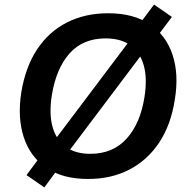

<svg xmlns="http://www.w3.org/2000/svg" viewBox="-20 -773 827 840"><path d="M73 -368Q91 -479 142 -556.5Q193 -634 272.5 -674.5Q352 -715 453 -715Q565 -715 636 -666.5Q707 -618 735 -533Q763 -448 745 -338Q728 -227 676.5 -149.5Q625 -72 546 -31Q467 10 365 10Q254 10 183 -38.5Q112 -87 84 -172.5Q56 -258 73 -368ZM207 -358Q194 -277 209.5 -219.5Q225 -162 267 -131Q309 -100 375 -100Q474 -100 534 -166.5Q594 -233 612 -348Q625 -429 609 -486.5Q593 -544 551 -574.5Q509 -605 442 -605Q343 -605 284.5 -539.5Q226 -474 207 -358ZM254 -62 174 47 96 -7 177 -116 226 -169 544 -591 573 -645 654 -753 732 -699 651 -591 602 -537 284 -115Z"/></svg>

Font: Mulish ExtraLight
Style: Bold Italic
Weight: 700
Italic angle: -9°
Version: Version 3.603